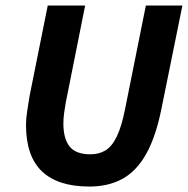

<svg xmlns="http://www.w3.org/2000/svg" viewBox="-20 -672 689 704"><path d="M307.6 12Q192.4 12 133.8 -43.7Q75.3 -99.4 75.3 -214.5Q75.3 -237.1 79.9 -265.9Q84.4 -294.7 88.4 -319.7L155.1 -651.8H292.2L220.9 -294.7Q217.4 -274.8 214.9 -256.1Q212.4 -237.4 212.4 -219.4Q212.4 -164.2 234.9 -135.2Q257.4 -106.2 311.6 -106.2Q343.3 -106.2 367.1 -120.8Q390.9 -135.4 408.5 -172Q426.2 -208.7 439 -274.1L514.8 -651.8H648.8L572.6 -276.3Q552 -172.1 516.5 -108.5Q481 -44.9 429.4 -16.5Q377.7 12 307.6 12Z"/></svg>

Font: Source Sans 3 VF
Style: Italic
Weight: 200
Italic angle: -11°
Designer: Paul D. Hunt
Foundry: Adobe Systems Incorporated
Version: Version 3.042;hotconv 1.0.118;makeotfexe 2.5.65603